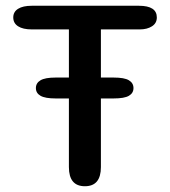

<svg xmlns="http://www.w3.org/2000/svg" viewBox="-20 -639 590 666"><path d="M104.5 -333.5Q104.5 -351 120.5 -360.5Q136.5 -370 173 -370H374Q411.5 -370 427.2 -360.5Q443 -351 443 -333.5Q443 -316 427.2 -306.8Q411.5 -297.5 374 -297.5H173Q136.5 -297.5 120.5 -306.8Q104.5 -316 104.5 -333.5ZM462 -619Q524 -619 524 -578.5Q524 -558.5 507.2 -547.8Q490.5 -537 465 -537H330V-59.5Q330 7 274.5 7Q219 7 219 -59.5V-537H90Q59.5 -537 42.8 -547.8Q26 -558.5 26 -578.5Q26 -598 42.8 -608.5Q59.5 -619 90 -619Z"/></svg>

Font: Sono Medium
Style: Regular
Weight: 500
Designer: Tyler Finck
Foundry: Tyler Finck
Version: Version 2.112